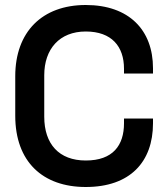

<svg xmlns="http://www.w3.org/2000/svg" viewBox="-20 -734 670 768"><path d="M41 -429V-271C41 -87 151 14 323 14C500 14 592 -86 592 -241V-260H476V-241C476 -153 432 -92 323 -92C216 -92 157 -158 157 -267V-433C157 -538 218 -608 323 -608C427 -608 476 -548 476 -459V-440H592V-461C592 -614 496 -714 323 -714C149 -714 41 -607 41 -429Z"/></svg>

Font: Space Text SemiBold
Style: Regular
Weight: 600
Designer: Florian Karsten (Space Text), Colophon Foundry (Space Mono)
Foundry: Florian Karsten
Version: Version 1.003;PS 001.003;hotconv 1.0.88;makeotf.lib2.5.64775